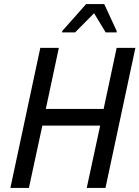

<svg xmlns="http://www.w3.org/2000/svg" viewBox="-20 -923 685 943"><path d="M31 0 178 -688H269L205 -388H489L553 -688H645L498 0H406L472 -306H188L122 0ZM285 -764 286 -771 403 -903H492L553 -771V-764H499L442 -858L349 -764Z"/></svg>

Font: Saira Semi Condensed
Style: Italic
Weight: 400
Width: 4
Italic angle: -12°
Designer: Hector Gatti with collaboration of the Omnibus-Type team
Foundry: Omnibus-Type
Version: Version 1.001; ttfautohint (v1.8)